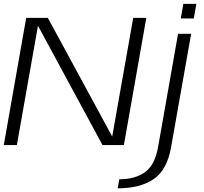

<svg xmlns="http://www.w3.org/2000/svg" viewBox="-21 -770 1084 1019"><path d="M-1 0 118 -675H233L574.5 -45.5L686 -675H755.5L636.5 0H523L180.5 -633.5L68.5 0ZM603.5 229.5 612 181.5Q696 181.5 748.5 143.5Q801 105.5 817.5 13L924 -590.5H993.5L887 11Q866 132 794.2 180.8Q722.5 229.5 603.5 229.5ZM952 -749.5H1021L1007.5 -672H938.5Z"/></svg>

Font: Anybody ExtraExpanded Light
Style: Italic
Weight: 300
Width: 8
Italic angle: -10°
Designer: Tyler Finck
Foundry: Etcetera Type Company
Version: Version 1.010; ttfautohint (v1.8.3) -l 8 -r 50 -G 200 -x 14 